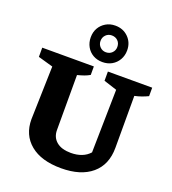

<svg xmlns="http://www.w3.org/2000/svg" viewBox="-170 -1095 1105 1234"><g transform="rotate(20 382.0 -477.5)"><path d="M390 13Q254 13 179 -49Q104 -111 104 -218L114 -582L12 -611V-674H365V-616Q348 -606 328.5 -599Q309 -592 282 -585V-209Q282 -159 317 -130Q352 -101 415 -101Q456 -101 488.5 -113.5Q521 -126 543 -151L551 -582L461 -611V-674H764V-616Q743 -606 720.5 -598Q698 -590 674 -585V-230Q674 -114 599 -50.5Q524 13 390 13ZM406 -719Q370 -719 342 -735Q314 -751 298 -779.5Q282 -808 282 -844Q282 -880 298 -907.5Q314 -935 342 -951.5Q370 -968 406 -968Q460 -968 495.5 -932.5Q531 -897 531 -844Q531 -808 514.5 -779.5Q498 -751 470 -735Q442 -719 406 -719ZM406 -786Q431 -786 447.5 -802.5Q464 -819 464 -843Q464 -869 447.5 -885Q431 -901 406 -901Q382 -901 365.5 -884.5Q349 -868 349 -843Q349 -819 365.5 -802.5Q382 -786 406 -786Z"/></g></svg>

Font: Piazzolla Thin Black
Style: Regular
Weight: 900
Version: Version 2.005